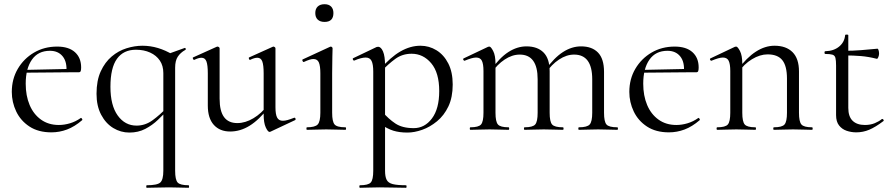

<svg xmlns="http://www.w3.org/2000/svg" viewBox="-20 -616 4233 911"><path d="M224 12Q162 12 120 -15.5Q78 -43 57 -87Q36 -131 36 -180Q36 -241 64.5 -289.5Q93 -338 141.5 -366.5Q190 -395 251 -395Q306 -395 335.5 -368.5Q365 -342 365 -296Q365 -285 363 -279Q361 -273 353 -273H295Q299 -322 277.5 -348.5Q256 -375 217 -375Q161 -375 131.5 -333Q102 -291 102 -219Q102 -162 120.5 -118Q139 -74 174.5 -48.5Q210 -23 259 -23Q285 -23 312 -31Q339 -39 363 -56Q365 -58 368.5 -53.5Q372 -49 370 -46Q334 -15 298 -1.5Q262 12 224 12ZM84 -271 83 -284 311 -289V-273Z M594 13Q553 13 517.5 -8.5Q482 -30 460 -71.5Q438 -113 438 -171Q438 -234 458 -277.5Q478 -321 510 -348Q542 -375 580.5 -387Q619 -399 656 -399Q730 -399 801 -356L755 -269Q755 -304 738.5 -328.5Q722 -353 692.5 -366.5Q663 -380 625 -380Q566 -380 535 -337Q504 -294 504 -204Q504 -116 538.5 -68Q573 -20 628 -20Q669 -20 704 -45.5Q739 -71 769 -103L777 -96Q756 -73 729.5 -47.5Q703 -22 669.5 -4.5Q636 13 594 13ZM676 275Q674 275 674 269Q674 263 676 263Q726 263 740.5 250Q755 237 755 194V-352L855 -388Q859 -390 861 -385.5Q863 -381 859 -379Q836 -366 823.5 -347Q811 -328 811 -295V194Q811 237 823 250Q835 263 875 263Q877 263 877 269Q877 275 875 275Q856 275 832.5 274Q809 273 782 273Q753 273 726 274Q699 275 676 275Z M1072 8Q1023 8 994.5 -23.5Q966 -55 966 -115V-268Q966 -307 959.5 -324.5Q953 -342 936 -342Q922 -342 902 -332Q898 -331 895.5 -337Q893 -343 897 -344L1008 -394Q1010 -395 1012 -395Q1015 -395 1018.5 -392.5Q1022 -390 1022 -387V-148Q1022 -89 1043 -60.5Q1064 -32 1106 -32Q1144 -32 1182.5 -55Q1221 -78 1250 -117L1255 -106Q1209 -47 1164.5 -19.5Q1120 8 1072 8ZM1287 -387V-107Q1287 -73 1295 -58Q1303 -43 1322 -43Q1332 -43 1344.5 -46.5Q1357 -50 1375 -57Q1380 -59 1382 -53.5Q1384 -48 1380 -46L1263 9Q1261 10 1259 10Q1251 10 1241 -11.5Q1231 -33 1231 -73V-268Q1231 -307 1224.5 -324.5Q1218 -342 1201 -342Q1187 -342 1167 -332Q1163 -331 1161 -337Q1159 -343 1163 -344L1274 -394Q1276 -395 1277 -395Q1280 -395 1283.5 -392.5Q1287 -390 1287 -387Z M1436 0Q1434 0 1434 -6Q1434 -12 1436 -12Q1475 -12 1487.5 -25.5Q1500 -39 1500 -81V-268Q1500 -303 1493 -319.5Q1486 -336 1467 -336Q1459 -336 1448 -332.5Q1437 -329 1422 -322Q1418 -321 1415.5 -326.5Q1413 -332 1416 -334L1546 -394Q1549 -395 1550 -395Q1552 -395 1555 -392.5Q1558 -390 1558 -387Q1558 -379 1557 -348Q1556 -317 1556 -269V-81Q1556 -39 1567.5 -25.5Q1579 -12 1619 -12Q1622 -12 1622 -6Q1622 0 1619 0Q1601 0 1577.5 -1Q1554 -2 1528 -2Q1502 -2 1478.5 -1Q1455 0 1436 0ZM1520 -512Q1499 -512 1487.5 -523Q1476 -534 1476 -554Q1476 -574 1487.5 -585Q1499 -596 1520 -596Q1540 -596 1551 -585Q1562 -574 1562 -554Q1562 -512 1520 -512Z M1688 275Q1685 275 1685 269Q1685 263 1688 263Q1727 263 1739 250Q1751 237 1751 194V-276Q1751 -311 1743 -327Q1735 -343 1715 -343Q1705 -343 1691.5 -339.5Q1678 -336 1662 -329Q1658 -327 1655 -332.5Q1652 -338 1656 -340L1767 -393Q1770 -394 1774 -394Q1788 -394 1797.5 -371.5Q1807 -349 1807 -305V194Q1807 222 1814.5 237Q1822 252 1843.5 257.5Q1865 263 1907 263Q1909 263 1909 269Q1909 275 1907 275Q1881 275 1848.5 274Q1816 273 1780 273Q1754 273 1729.5 274Q1705 275 1688 275ZM1913 13Q1875 13 1846 4Q1817 -5 1781 -30L1795 -85Q1823 -52 1856 -30Q1889 -8 1943 -8Q1995 -8 2029.5 -54Q2064 -100 2064 -184Q2064 -271 2026 -316Q1988 -361 1933 -361Q1889 -361 1855.5 -336.5Q1822 -312 1790 -278L1782 -286Q1833 -345 1880 -372Q1927 -399 1975 -399Q2016 -399 2051 -377.5Q2086 -356 2107 -315Q2128 -274 2128 -215Q2128 -154 2107.5 -111Q2087 -68 2053.5 -40.5Q2020 -13 1983 0Q1946 13 1913 13Z M2727 0Q2724 0 2724 -6Q2724 -12 2727 -12Q2766 -12 2778 -25.5Q2790 -39 2790 -81V-240Q2790 -357 2704 -357Q2668 -357 2632.5 -333.5Q2597 -310 2570 -270L2566 -282Q2609 -342 2651 -369Q2693 -396 2737 -396Q2789 -396 2817.5 -366.5Q2846 -337 2846 -275V-81Q2846 -39 2857.5 -25.5Q2869 -12 2909 -12Q2912 -12 2912 -6Q2912 0 2909 0Q2892 0 2868 -1Q2844 -2 2818 -2Q2792 -2 2768.5 -1Q2745 0 2727 0ZM2469 0Q2466 0 2466 -6Q2466 -12 2469 -12Q2508 -12 2519.5 -25.5Q2531 -39 2531 -81V-240Q2531 -357 2446 -357Q2410 -357 2374.5 -333.5Q2339 -310 2312 -270L2308 -282Q2350 -342 2392 -369Q2434 -396 2478 -396Q2530 -396 2559 -367Q2588 -338 2588 -277V-81Q2588 -39 2599.5 -25.5Q2611 -12 2651 -12Q2654 -12 2654 -6Q2654 0 2651 0Q2633 0 2609.5 -1Q2586 -2 2560 -2Q2534 -2 2510 -1Q2486 0 2469 0ZM2212 0Q2209 0 2209 -6Q2209 -12 2212 -12Q2251 -12 2262.5 -25.5Q2274 -39 2274 -81V-279Q2274 -312 2266.5 -327.5Q2259 -343 2239 -343Q2229 -343 2215.5 -339Q2202 -335 2185 -328Q2181 -327 2178.5 -332Q2176 -337 2180 -339L2296 -394Q2299 -395 2302 -395Q2309 -395 2320 -374Q2331 -353 2331 -313V-81Q2331 -39 2342.5 -25.5Q2354 -12 2393 -12Q2396 -12 2396 -6Q2396 0 2393 0Q2376 0 2352.5 -1Q2329 -2 2303 -2Q2277 -2 2253 -1Q2229 0 2212 0Z M3154 12Q3092 12 3050 -15.5Q3008 -43 2987 -87Q2966 -131 2966 -180Q2966 -241 2994.5 -289.5Q3023 -338 3071.5 -366.5Q3120 -395 3181 -395Q3236 -395 3265.5 -368.5Q3295 -342 3295 -296Q3295 -285 3293 -279Q3291 -273 3283 -273H3225Q3229 -322 3207.5 -348.5Q3186 -375 3147 -375Q3091 -375 3061.5 -333Q3032 -291 3032 -219Q3032 -162 3050.5 -118Q3069 -74 3104.5 -48.5Q3140 -23 3189 -23Q3215 -23 3242 -31Q3269 -39 3293 -56Q3295 -58 3298.5 -53.5Q3302 -49 3300 -46Q3264 -15 3228 -1.5Q3192 12 3154 12ZM3014 -271 3013 -284 3241 -289V-273Z M3652 0Q3649 0 3649 -6Q3649 -12 3652 -12Q3691 -12 3702.5 -25.5Q3714 -39 3714 -81V-243Q3714 -303 3692 -330.5Q3670 -358 3622 -358Q3586 -358 3548 -335Q3510 -312 3483 -272L3479 -284Q3523 -343 3566.5 -371Q3610 -399 3655 -399Q3710 -399 3740.5 -368.5Q3771 -338 3771 -277V-81Q3771 -39 3782.5 -25.5Q3794 -12 3833 -12Q3836 -12 3836 -6Q3836 0 3833 0Q3816 0 3792.5 -1Q3769 -2 3743 -2Q3717 -2 3693 -1Q3669 0 3652 0ZM3383 0Q3380 0 3380 -6Q3380 -12 3383 -12Q3422 -12 3433.5 -25.5Q3445 -39 3445 -81V-279Q3445 -312 3437.5 -327.5Q3430 -343 3410 -343Q3400 -343 3386.5 -339Q3373 -335 3356 -328Q3352 -327 3349.5 -332Q3347 -337 3351 -339L3467 -394Q3470 -395 3473 -395Q3480 -395 3491 -374Q3502 -353 3502 -313V-81Q3502 -39 3513.5 -25.5Q3525 -12 3564 -12Q3567 -12 3567 -6Q3567 0 3564 0Q3547 0 3523.5 -1Q3500 -2 3474 -2Q3448 -2 3424 -1Q3400 0 3383 0Z M4043 12Q4019 12 3997 4.5Q3975 -3 3961 -21Q3947 -39 3947 -70V-305Q3947 -329 3944 -341Q3941 -353 3930 -356.5Q3919 -360 3896 -360Q3892 -360 3892 -366.5Q3892 -373 3896 -373Q3936 -374 3961.5 -395Q3987 -416 3990 -449Q3990 -452 3997.5 -452Q4005 -452 4005 -449V-104Q4005 -63 4025.5 -43Q4046 -23 4084 -23Q4110 -23 4130.5 -31.5Q4151 -40 4164 -51Q4168 -53 4171.5 -48.5Q4175 -44 4171 -41Q4134 -13 4104.5 -0.5Q4075 12 4043 12ZM4140 -337Q4101 -347 4065 -350Q4029 -353 3988 -353V-375Q4028 -375 4065 -378Q4102 -381 4144 -385Q4146 -385 4148.5 -378Q4151 -371 4151 -361Q4151 -354 4147.5 -345Q4144 -336 4140 -337Z"/></svg>

Font: Cormorant Light
Style: Regular
Weight: 400
Version: Version 4.000